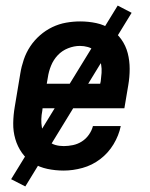

<svg xmlns="http://www.w3.org/2000/svg" viewBox="-20 -605 540 690"><path d="M209 8Q179 8 150.5 2Q122 -4 98.5 -18.5Q75 -33 59 -55.5Q43 -78 35 -105.5Q27 -133 27.5 -162.5Q28 -192 33 -221L53 -341Q57 -366 65.5 -391Q74 -416 88.5 -438Q103 -460 123.5 -478Q144 -496 168 -507.5Q192 -519 217.5 -523.5Q243 -528 268 -528Q298 -528 326 -522Q354 -516 377 -501Q400 -486 416 -463.5Q432 -441 439 -414Q446 -387 446 -357.5Q446 -328 441 -299L427 -216H133L132 -207Q129 -192 128.5 -177Q128 -162 130.5 -147.5Q133 -133 139 -120Q145 -107 155 -97.5Q165 -88 179 -84Q193 -80 209 -80Q225 -80 242 -83.5Q259 -87 274 -96.5Q289 -106 299.5 -121Q310 -136 314 -152H414Q407 -118 388 -86.5Q369 -55 340 -33Q311 -11 276.5 -1.5Q242 8 209 8ZM148 -304H340L342 -313Q344 -328 345 -343Q346 -358 343.5 -372.5Q341 -387 335.5 -400Q330 -413 320 -422.5Q310 -432 296 -436Q282 -440 267 -440Q246 -440 224.5 -431.5Q203 -423 187.5 -406.5Q172 -390 163.5 -369Q155 -348 152 -327ZM71 65 20 39 403 -585 453 -559Z"/></svg>

Font: Iosevka SS04 Semibold Oblique
Style: Regular
Weight: 600
Italic angle: -9°
Monospace: yes
Designer: Belleve Invis
Foundry: Belleve Invis
Version: Version 19.0.0; ttfautohint (v1.8.4)